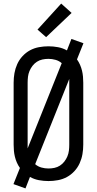

<svg xmlns="http://www.w3.org/2000/svg" viewBox="-20 -1001 540 1070"><path d="M122 49 55 25 91 -65Q81 -79 74 -95Q67 -111 63 -127.5Q59 -144 57.5 -161Q56 -178 56 -195V-540Q56 -567 60.5 -593Q65 -619 76 -643.5Q87 -668 105.5 -688Q124 -708 147 -720.5Q170 -733 196.5 -738Q223 -743 250 -743Q277 -743 303.5 -738Q330 -733 353 -720L378 -784L445 -760L409 -670Q419 -656 426 -640Q433 -624 437 -607.5Q441 -591 442.5 -574Q444 -557 444 -540V-195Q444 -168 439.5 -142Q435 -116 424 -91.5Q413 -67 394.5 -47Q376 -27 353 -14.5Q330 -2 303.5 3Q277 8 250 8Q223 8 196.5 3Q170 -2 147 -15ZM134 -174 324 -649Q309 -662 289.5 -667.5Q270 -673 250 -673Q233 -673 216.5 -669.5Q200 -666 186 -657Q172 -648 161.5 -634.5Q151 -621 144.5 -605.5Q138 -590 136 -573.5Q134 -557 134 -540V-195Q134 -190 134 -184.5Q134 -179 134 -174ZM250 -62Q267 -62 283.5 -65.5Q300 -69 314 -78Q328 -87 338.5 -100.5Q349 -114 355.5 -129.5Q362 -145 364 -161.5Q366 -178 366 -195V-540Q366 -545 366 -550.5Q366 -556 366 -561L176 -86Q191 -73 210.5 -67.5Q230 -62 250 -62ZM237 -794 189 -836 321 -981 379 -929Z"/></svg>

Font: Iosevka SS04
Style: Regular
Weight: 400
Monospace: yes
Designer: Belleve Invis
Foundry: Belleve Invis
Version: Version 19.0.0; ttfautohint (v1.8.4)